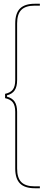

<svg xmlns="http://www.w3.org/2000/svg" viewBox="-20 -757 232 1021"><path d="M61 139V-162Q61 -195 48.5 -212Q36 -229 7 -235V-258Q36 -264 48.5 -281Q61 -298 61 -331V-632Q61 -686 86.2 -711.5Q111.5 -737 165 -737H192V-727H165Q116 -727 93.5 -704.5Q71 -682 71 -632V-331Q71 -296.5 58.2 -277Q45.5 -257.5 17 -250V-243Q45.5 -235.5 58.2 -216Q71 -196.5 71 -162V139Q71 189 93.5 211.5Q116 234 165 234H192V244H165Q111.5 244 86.2 218.5Q61 193 61 139Z"/></svg>

Font: HK Grotesk Thin
Style: Regular
Weight: 100
Designer: Alfredo Marco Pradil
Foundry: Hanken Design Co.
Version: Version 3.001